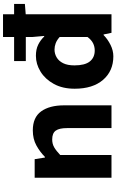

<svg xmlns="http://www.w3.org/2000/svg" viewBox="224 -964 752 1240"><g transform="rotate(-90 600.0 -344.0)"><path d="M72.1 0V-496.1H192L202.6 -429.8H206.6Q238.9 -462 280.7 -485Q322.5 -508.1 378 -508.1Q461.9 -508.1 500.8 -454.1Q539.7 -400.1 539.7 -306.2V0H392.7V-287.4Q392.7 -337 376.4 -359.9Q360.1 -382.9 319.5 -382.9Q290.2 -382.9 267.8 -369.6Q245.4 -356.4 219.1 -331.2V0Z M856.6 12Q761.6 12 704.3 -54.4Q647 -120.8 647 -237.8Q647 -315.9 677.8 -372Q708.6 -428.1 757.3 -458.1Q806 -488.1 859.4 -488.1Q901.2 -488.1 930.8 -473.6Q960.4 -459.2 984.2 -434.5H987.9L981 -511.5V-700.5H1127.9V0H1008L997.4 -51H993.6Q966.5 -24.3 930.1 -6.2Q893.6 12 856.6 12ZM893.8 -108.2Q918.9 -108.2 940.5 -118.8Q962 -129.4 981 -154.5V-334.7Q961 -352.7 940.7 -360.3Q920.3 -367.9 900.2 -367.9Q872.6 -367.9 849.1 -354Q825.7 -340.2 811.7 -311.9Q797.7 -283.6 797.7 -239.5Q797.7 -171.9 823 -140.1Q848.4 -108.2 893.8 -108.2ZM825.5 -553.3V-628.9H1194.4V-559.3L1119.9 -553.3Z"/></g></svg>

Font: Source Code Pro ExtraLight
Style: Regular
Weight: 200
Monospace: yes
Designer: Paul D. Hunt, Teo Tuominen
Foundry: Adobe
Version: Version 1.026;hotconv 1.1.0;makeotfexe 2.6.0